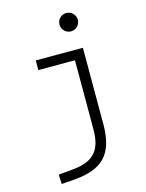

<svg xmlns="http://www.w3.org/2000/svg" viewBox="-141 -828 868 1145"><g transform="rotate(-15 293.0 -255.0)"><path d="M93.8 234.4 170.9 228.5C350.1 214.8 425.8 138.7 425.8 -45.9V-517.6H134.8V-458H360.8V-30.3C360.8 99.1 307.1 156.2 180.7 167.5L90.8 175.8ZM383.3 -630.4C414.6 -630.4 439.9 -655.8 439.9 -687C439.9 -718.3 414.6 -743.7 383.3 -743.7C352.1 -743.7 326.7 -718.3 326.7 -687C326.7 -655.8 352.1 -630.4 383.3 -630.4Z"/></g></svg>

Font: Cascadia Mono NF Light
Style: Regular
Weight: 300
Monospace: yes
Designer: Aaron Bell
Foundry: Saja Typeworks
Version: Version 2404.023